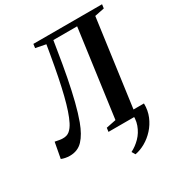

<svg xmlns="http://www.w3.org/2000/svg" viewBox="-239 -891 1174 1254"><g transform="rotate(-30 347.5 -264.0)"><path d="M629.5 -45Q630.5 7.5 612 51.8Q593.5 96 562.2 130.2Q531 164.5 492.8 186.2Q454.5 208 416 215L400.5 189Q438.5 170 470.5 137.5Q502.5 105 519.2 59.2Q536 13.5 527 -45ZM324 -699.5 312.5 -629Q297 -529.5 279.8 -440.5Q262.5 -351.5 243.8 -277.2Q225 -203 204.5 -147.5Q176.5 -71.5 138.5 -31Q100.5 9.5 40.5 9.5Q23 9.5 6.8 6.2Q-9.5 3 -22.5 -2.5L-0.5 -120.5Q16.5 -117 30.8 -114.5Q45 -112 56 -112Q88 -111 108.2 -128Q128.5 -145 144.5 -176.5Q160 -207 174.2 -249.2Q188.5 -291.5 202.5 -347.5Q216.5 -403.5 230.8 -474.5Q245 -545.5 260 -633L271 -698.5L194.5 -713.5L198.5 -743H716.5L712.5 -713.5L640 -699L550.5 -44L623.5 -27L620 0H336L340 -29L414 -44L503.5 -699.5Z"/></g></svg>

Font: Merriweather 96pt SemiBold
Style: Italic
Weight: 600
Italic angle: -7.8°
Version: Version 2.101